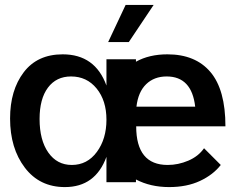

<svg xmlns="http://www.w3.org/2000/svg" viewBox="-20 -741 975 781"><path d="M413 -103Q368 20 244 20Q141 20 81 -59Q21 -138 21 -259Q21 -374 76.5 -447Q132 -520 235 -520Q367 -520 413 -393V-500H533V-490Q587 -520 661 -520Q775 -520 836 -448Q897 -376 897 -227H534Q534 -70 662 -70Q705 -70 746 -87.5Q787 -105 810 -138L878 -70Q847 -30 793.5 -5Q740 20 668 20Q592 20 533 -11V0H413ZM272 -70Q335 -70 374 -123Q413 -176 413 -254Q413 -332 373 -381Q333 -430 269 -430Q209 -430 175 -384.5Q141 -339 141 -257Q141 -171 176.5 -120.5Q212 -70 272 -70ZM774 -307Q760 -430 658 -430Q607 -430 574.5 -398.5Q542 -367 535 -307ZM491 -721H605L504 -570H420Z"/></svg>

Font: Moderustic Med
Style: Regular
Weight: 500
Designer: Tural Alisoy
Foundry: TAFT Foundry
Version: Version 2.110